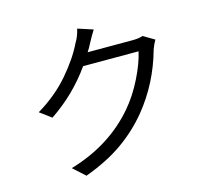

<svg xmlns="http://www.w3.org/2000/svg" viewBox="-118 -946 1235 1130"><g transform="rotate(-15 500.0 -381.5)"><path d="M804.7 -665 872.1 -625Q858.4 -601.6 847.7 -572.3Q793.9 -377.9 670.9 -227.5Q598.6 -139.6 503.9 -72.8Q409.2 -5.9 273.4 43.9L201.2 -21.5Q447.3 -93.8 599.6 -272.5Q656.2 -338.9 699.7 -426.3Q743.2 -513.7 758.8 -584H420.9Q317.4 -437.5 168 -337.9L98.6 -389.6Q214.8 -459 293.9 -551.3Q373 -643.6 413.1 -727.5Q433.6 -759.8 444.3 -806.6L537.1 -776.4Q513.7 -739.3 492.2 -698.2Q483.4 -679.7 467.8 -656.2H740.2Q781.2 -656.2 804.7 -665Z"/></g></svg>

Font: Gen Shin Gothic Monospace Regular
Style: Regular
Weight: 400
Designer: [Source Han Sans]
Ryoko NISHIZUKA  (kana & ideographs); Paul D. Hunt (Latin, Greek & Cyrillic); Wenlong ZHANG  (bopomofo
Version: Version 1.002.20150607